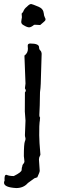

<svg xmlns="http://www.w3.org/2000/svg" viewBox="-54 -744 296 969"><path d="M27.8 205.1Q-33.7 201.7 -33.7 178.2Q-33.7 172.9 -30.8 167L-31.2 158.7Q-31.2 138.2 -22.9 138.2L-20 138.7Q-6.8 144.5 15.6 144.5Q55.2 125 55.2 113.8Q55.2 102.5 58.6 94.7Q58.6 89.4 61.5 85.9Q68.4 79.1 69.3 71.3Q69.3 64 67.9 56.9Q66.4 49.8 66.4 43.9Q66.4 -18.1 71.8 -31.2Q74.7 -37.1 74.7 -43Q74.7 -47.9 73.2 -52Q71.8 -56.2 71.8 -62.5Q74.7 -125.5 74.7 -135.3Q71.3 -176.3 71.3 -181.2L71.8 -277.8Q76.2 -282.2 76.2 -287.1Q76.2 -291.5 72.8 -295.9L71.8 -298.8Q74.7 -316.4 74.7 -322.3Q74.7 -338.9 69.3 -463.4Q86.9 -476.1 86.9 -497.6L85.9 -513.2Q85.9 -524.4 98.6 -524.4Q143.1 -524.4 143.1 -505.4Q143.1 -494.1 150.9 -487.8Q152.8 -486.3 153.3 -484.4Q154.8 -478.5 155.5 -477.5Q156.2 -476.6 156.2 -472.7Q152.3 -342.3 151.6 -321Q150.9 -299.8 147.9 -278.8Q147 -204.1 144.5 -162.6Q144.5 -154.8 148.4 -149.9L147.5 -143.1Q147.5 -135.3 145.8 -127Q144 -118.7 144 -61Q144 -30.3 149.9 36.1Q149.9 38.6 147.5 42.5Q142.6 51.3 142.6 60.5L146.5 118.2Q146.5 124.5 134.3 150.9L119.6 155.8Q86.9 178.7 86.4 179.9Q85.9 181.2 85 181.6Q63.5 205.1 27.8 205.1ZM92.8 -606Q82.5 -606 63.5 -617.7Q53.2 -623.5 53.2 -633.8Q53.2 -639.6 54.7 -645.8Q56.2 -651.9 56.6 -656.7L55.2 -675.3Q62 -682.1 63.5 -686Q68.8 -700.2 81.1 -709.5Q85.4 -712.9 89.4 -717.3Q96.2 -723.6 104 -723.6Q107.9 -723.6 141.6 -709.5Q164.6 -699.7 167 -676.3Q167.5 -665.5 172.4 -655.8Q175.8 -650.4 175.8 -646.5Q175.8 -645.5 174.8 -641.8Q173.8 -638.2 148.9 -617.7L122.6 -619.1Q118.2 -619.1 116.7 -617.7Q102.5 -606 92.8 -606Z"/></svg>

Font: Kurland
Style: Regular
Weight: 400
Designer: GGBot
Version: 0.22